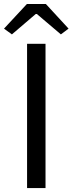

<svg xmlns="http://www.w3.org/2000/svg" viewBox="-38 -956 368 976"><path d="M99.6 0V-733.4H193.4V0ZM-17.6 -810.5 98.6 -935.5H195.3L310.5 -810.5L271.5 -781.2L149.4 -884.8H143.6L22.5 -781.2Z"/></svg>

Font: GenYoGothic TW TTF Regular
Style: Regular
Weight: 400
Version: Version 1.300